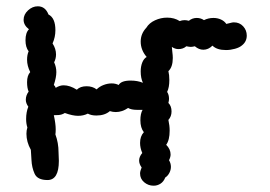

<svg xmlns="http://www.w3.org/2000/svg" viewBox="-20 -584 859 610"><path d="M723 -513Q741 -513 752.5 -500.5Q764 -488 764 -471Q764 -452 749 -440Q741 -433 726.5 -429Q712 -425 698 -425Q669 -425 655 -439Q642 -426 626 -426Q612 -426 599 -437Q591 -435 586 -435Q582 -435 572 -437Q562 -428 547 -428Q536 -428 526 -435Q526 -430 527.5 -419Q529 -408 529 -400Q529 -371 515 -358Q518 -346 518 -330Q518 -306 511 -292Q517 -283 517 -270Q517 -265 515 -257Q525 -247 525 -230Q525 -214 515 -203Q519 -185 519 -169Q519 -139 508 -124Q522 -110 522 -93Q522 -85 517 -75Q523 -65 523 -54Q523 -44 518 -34.5Q513 -25 505 -20Q500 -7 490 -0.5Q480 6 468 6Q451 6 438 -5Q425 -16 425 -33Q425 -40 430 -52Q422 -63 422 -74Q422 -86 432 -98Q425 -114 425 -130Q425 -151 437 -164Q426 -178 426 -202Q426 -223 433 -235H415Q397 -235 387 -241Q368 -228 348 -228Q338 -228 329 -231Q313 -217 286 -217Q270 -217 259 -223Q245 -216 228 -216Q211 -216 186 -225Q176 -219 165.5 -218.5Q155 -218 151 -218Q157 -191 157 -173Q157 -163 156 -157Q166 -130 166 -100L167 -73Q167 -12 131 -12Q99 -12 90 -32Q81 -52 80 -75.5Q79 -99 78 -108Q64 -133 64 -159Q64 -170 67 -179Q63 -191 63 -206Q63 -228 70 -245Q62 -256 62 -267Q62 -281 71 -293Q66 -304 66 -323Q66 -344 76 -355Q66 -375 66 -394Q66 -410 71 -421Q61 -434 61 -456Q61 -480 72 -491Q55 -504 55 -521Q55 -538 69 -551Q83 -564 100 -564Q124 -564 134 -538Q156 -527 156 -488Q156 -466 147 -446Q158 -429 158 -411Q158 -398 152 -386Q159 -371 159 -355Q159 -338 151 -314Q155 -311 157 -305Q170 -313 182 -313Q202 -313 224 -299Q235 -310 255 -310Q274 -310 287 -300Q296 -309 309 -314Q322 -319 335 -319Q347 -319 357 -314Q365 -328 395 -328Q417 -328 434 -321Q427 -336 427 -357Q427 -373 432 -385.5Q437 -398 446 -403Q427 -425 427 -452Q427 -477 445 -496Q454 -511 472.5 -519.5Q491 -528 511 -528Q534 -528 551 -517Q558 -520 567 -520Q572 -520 580 -518Q591 -527 605 -527Q618 -527 628 -520Q642 -527 658 -527Q671 -527 682 -522Q693 -517 699 -508Q705 -509 711.5 -511Q718 -513 723 -513Z"/></svg>

Font: Pangolin
Style: Regular
Weight: 400
Designer: Kevin Burke
Foundry: Google, Inc.
Version: Version 1.101